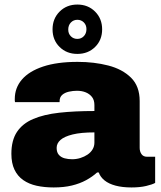

<svg xmlns="http://www.w3.org/2000/svg" viewBox="-20 -812 707 844"><path d="M216 12Q175 12 141 4.5Q107 -3 82 -20.5Q57 -38 43.5 -66.5Q30 -95 30 -136Q30 -195 54.5 -232Q79 -269 126 -289Q173 -309 240.5 -316.5Q308 -324 395 -324V-350Q395 -372 384.5 -385.5Q374 -399 357 -406Q340 -413 318 -413Q301 -413 283 -409Q265 -405 253.5 -395Q242 -385 242 -367V-363H46Q45 -367 45 -370Q45 -373 45 -377Q45 -426 76.5 -462.5Q108 -499 169.5 -519.5Q231 -540 321 -540Q394 -540 456 -524Q518 -508 556 -470.5Q594 -433 594 -368V-162Q594 -146 602 -134.5Q610 -123 626 -123H662V-8Q650 -1 622.5 5.5Q595 12 558 12Q518 12 488 4Q458 -4 439.5 -19Q421 -34 414 -54H407Q386 -35 358.5 -20Q331 -5 296 3.5Q261 12 216 12ZM297 -112Q316 -112 333.5 -117.5Q351 -123 365 -132.5Q379 -142 387 -155.5Q395 -169 395 -185V-230Q336 -230 299.5 -221Q263 -212 246 -197Q229 -182 229 -162Q229 -142 239 -131Q249 -120 264.5 -116Q280 -112 297 -112ZM320 -575Q273 -575 242 -605.5Q211 -636 211 -683Q211 -730 242 -761Q273 -792 320 -792Q367 -792 398 -761Q429 -730 429 -683Q429 -636 398 -605.5Q367 -575 320 -575ZM320 -641Q337 -641 348.5 -653Q360 -665 360 -684Q360 -702 348.5 -713.5Q337 -725 320 -725Q303 -725 291.5 -713Q280 -701 280 -682Q280 -664 291.5 -652.5Q303 -641 320 -641Z"/></svg>

Font: Archivo SemiBold Black
Style: Regular
Weight: 900
Version: Version 2.001